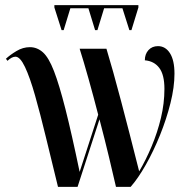

<svg xmlns="http://www.w3.org/2000/svg" viewBox="-20 -725 730 745"><path d="M219 -608 191 -696V-705H517V-696L490 -608H482L455 -693H384L358 -608H349L323 -693H253L227 -608ZM205 0Q180 -102 158 -193Q136 -284 116 -354.5Q96 -425 77 -465Q58 -505 40 -505Q26 -505 9 -489L3 -497Q19 -512 44 -527Q69 -542 96 -542Q124 -542 146.5 -522Q169 -502 189.5 -449Q210 -396 234 -301.5Q258 -207 289 -58L361 -280Q343 -350 323.5 -419.5Q304 -489 289 -536H393Q417 -457 450 -332Q483 -207 520 -60Q546 -104 568.5 -157.5Q591 -211 604.5 -267.5Q618 -324 618 -380Q618 -435 598 -461.5Q578 -488 542 -491Q542 -515 556 -530.5Q570 -546 593 -546Q622 -546 639.5 -518.5Q657 -491 657 -439Q657 -387 641.5 -325Q626 -263 601 -201Q576 -139 546 -86Q516 -33 487 0H430Q419 -48 403 -115Q387 -182 366 -262L281 0Z"/></svg>

Font: Noto Serif Display ExtraCondensed SemiBold
Style: Regular
Weight: 600
Width: 2
Designer: Monotype Design Team
Foundry: Monotype Imaging Inc.
Version: Version 2.009